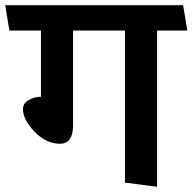

<svg xmlns="http://www.w3.org/2000/svg" viewBox="-31 -700 738 736"><path d="M448 0V-583H249V-216Q249 -185 236.5 -167Q224 -149 199 -149Q146 -149 101.5 -195Q57 -241 57 -282Q57 -304 79 -316.5Q101 -329 126 -329V-583H5Q1 -607 -3 -631Q-7 -655 -11 -680H671L687 -583H571V16Z"/></svg>

Font: Palanquin SemiBold
Style: Regular
Weight: 600
Designer: Pria Ravichandran
Version: Version 1.0.4